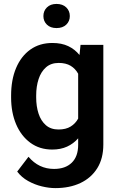

<svg xmlns="http://www.w3.org/2000/svg" viewBox="-20 -759 609 987"><path d="M37.1 -257.8V-268.1Q37.1 -348.6 62.7 -409.4Q88.4 -470.2 136 -504.2Q183.6 -538.1 249.5 -538.1Q296.9 -538.1 331.1 -521.7Q365.2 -505.4 388.7 -476.1L394 -528.3H511.2V-16.1Q511.2 55.7 480 105.7Q448.7 155.8 393.3 181.9Q337.9 208 264.2 208Q232.4 208 195.6 199.2Q158.7 190.4 124.8 171.6Q90.8 152.8 68.4 123L126.5 46.9Q179.2 109.4 257.8 109.4Q315.9 109.4 348.9 77.4Q381.8 45.4 381.8 -14.6V-47.9Q357.9 -20.5 325 -5.4Q292 9.8 248.5 9.8Q183.6 9.8 136 -25.1Q88.4 -60.1 62.7 -120.6Q37.1 -181.2 37.1 -257.8ZM166 -268.1V-257.8Q166 -212.4 178.2 -175Q190.4 -137.7 215.8 -115.5Q241.2 -93.3 280.8 -93.3Q318.4 -93.3 343 -108.4Q367.7 -123.5 381.8 -149.4V-379.9Q367.7 -405.8 343.3 -420.7Q318.8 -435.5 281.7 -435.5Q242.2 -435.5 216.6 -413.1Q190.9 -390.6 178.5 -352.8Q166 -314.9 166 -268.1ZM203.1 -676.3Q203.1 -703.1 221.2 -720.9Q239.3 -738.8 270.5 -738.8Q302.2 -738.8 320.6 -720.9Q338.9 -703.1 338.9 -676.3Q338.9 -649.9 320.6 -632.3Q302.2 -614.7 270.5 -614.7Q239.3 -614.7 221.2 -632.3Q203.1 -649.9 203.1 -676.3Z"/></svg>

Font: Vazirmatn RD SemiBold
Style: Regular
Weight: 600
Designer: Saber Rastikerdar
Foundry: Saber Rastikerdar
Version: Version 32.102